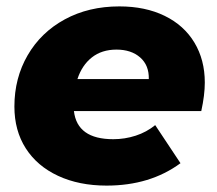

<svg xmlns="http://www.w3.org/2000/svg" viewBox="-20 -571 678 600"><path d="M609 -224H211Q221 -136 334 -136Q370 -136 404 -147Q438 -158 465 -180L544 -61Q449 9 313 9Q227 9 161.5 -21.5Q96 -52 60.5 -107.5Q25 -163 25 -238Q25 -327 66.5 -398.5Q108 -470 182.5 -510.5Q257 -551 353 -551Q434 -551 494.5 -521.5Q555 -492 587.5 -438Q620 -384 620 -313Q620 -274 609 -224ZM222 -324H445Q446 -367 418 -391.5Q390 -416 344 -416Q298 -416 267 -391.5Q236 -367 222 -324Z"/></svg>

Font: Idrija
Style: Italic
Weight: 800
Italic angle: -11.3°
Designer: Julieta Ulanovsky
Foundry: Julieta Ulanovsky
Version: Version 7.200